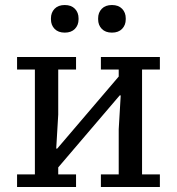

<svg xmlns="http://www.w3.org/2000/svg" viewBox="-20 -745 705 765"><path d="M48 -50H119V-468H48V-518H283V-468H212V-288L204 -153H208L453 -440V-468H382V-518H617V-468H546V-50H617V0H382V-50H453V-230L461 -365H457L212 -78V-50H283V0H48ZM238 -615Q212 -615 197.5 -630Q183 -645 183 -668V-672Q183 -695 197.5 -710Q212 -725 238 -725Q264 -725 278.5 -710Q293 -695 293 -672V-668Q293 -645 278.5 -630Q264 -615 238 -615ZM426 -615Q400 -615 385.5 -630Q371 -645 371 -668V-672Q371 -695 385.5 -710Q400 -725 426 -725Q452 -725 466.5 -710Q481 -695 481 -672V-668Q481 -645 466.5 -630Q452 -615 426 -615Z"/></svg>

Font: IBM Plex Serif Text
Style: Regular
Weight: 450
Designer: Mike Abbink, Paul van der Laan, Pieter van Rosmalen
Foundry: Bold Monday
Version: Version 3.001